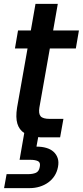

<svg xmlns="http://www.w3.org/2000/svg" viewBox="-20 -708 427 990"><path d="M122 -458H57L73 -551H139L163 -688H278L254 -551H387L371 -458H237L183 -153Q178 -122 189.5 -108.5Q201 -95 237 -95H307L290 0H200Q194 0 188 0Q182 0 177 -1L168 48Q196 48 218.5 54.5Q241 61 256 74.5Q271 88 277.5 107.5Q284 127 279 153Q274 179 261 199Q248 219 228.5 233Q209 247 184.5 254.5Q160 262 133 262H1L14 190H123Q149 190 165 183Q181 176 185 153Q190 130 176 123Q162 116 136 116H81L105 -22Q79 -39 69.5 -70.5Q60 -102 68 -153Z"/></svg>

Font: SVN-Poppins Medium
Style: Italic
Weight: 500
Italic angle: -10°
Designer: Ninad Kale (Devanagari), Jonny Pinhorn (Latin)
Foundry: Indian Type Foundry
Version: Version 3.002 2017; ttfautohint (v1.8.3)